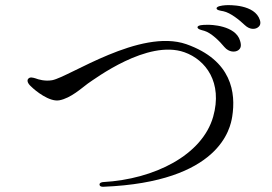

<svg xmlns="http://www.w3.org/2000/svg" viewBox="-20 -782 1040 735"><path d="M375 -67C823 -85 862 -292 869 -336C883 -425 869 -551 693 -613C516 -674 246 -488 180 -475C152 -470 126 -478 116 -482C105 -485 94 -489 87 -479C84 -474 84 -464 100 -450C115 -435 169 -391 207 -398C251 -406 294 -446 316 -462C343 -480 545 -632 686 -582C768 -553 833 -466 796 -335C754 -188 571 -96 375 -85C372 -85 360 -83 361 -75C362 -67 372 -67 375 -67ZM736 -678C736 -670 751 -667 762 -664C789 -656 821 -624 839 -602C857 -581 880 -582 891 -589C902 -596 905 -607 899 -626C882 -685 786 -688 771 -687C757 -687 737 -686 736 -678ZM809 -750C809 -743 824 -741 835 -739C863 -733 897 -705 917 -686C936 -668 956 -669 967 -677C973 -681 980 -689 975 -705C956 -766 857 -763 843 -762C829 -761 809 -758 809 -750Z"/></svg>

Font: Shippori Mincho
Style: Regular
Weight: 400
Designer: Bonji Tadano  Ryoko NISHIZUKA  (kana & ideographs); Frank Grießhammer (Latin, Greek & Cyrillic); Wenlong ZHANG  (bopomof
Foundry: Adobe Systems Incorporated
Version: Version 1.003;PS 1.001;hotconv 16.6.54;makeotf.lib2.5.65590